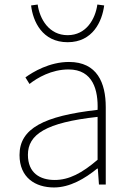

<svg xmlns="http://www.w3.org/2000/svg" viewBox="-20 -813 576 846"><path d="M218 13C288 13 354 -26 408 -70H411L416 0H446V-341C446 -448 408 -540 284 -540C198 -540 125 -496 92 -472L110 -443C144 -470 207 -507 282 -507C391 -507 413 -414 410 -329C173 -302 66 -247 66 -130C66 -30 136 13 218 13ZM221 -20C157 -20 103 -50 103 -131C103 -220 181 -273 410 -298V-109C341 -50 284 -20 221 -20ZM278 -627C389 -627 430 -719 439 -789L409 -793C400 -729 360 -658 278 -658C196 -658 155 -729 146 -793L117 -789C125 -719 166 -627 278 -627Z"/></svg>

Font: Noto Sans Japanese Thin
Style: Regular
Weight: 100
Designer: Ryoko NISHIZUKA (kana & ideographs); Paul D. Hunt (Latin, Greek & Cyrillic); Wenlong ZHANG (bopomofo); Sandoll Communica
Foundry: Adobe Systems Incorporated
Version: Version 1.000;PS 1;hotconv 1.0.78;makeotf.lib2.5.61930